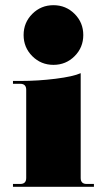

<svg xmlns="http://www.w3.org/2000/svg" viewBox="-20 -720 404 740"><path d="M267.5 -503.5Q234 -470 186 -470Q138 -470 104.5 -503.5Q71 -537 71 -585Q71 -633 104.5 -666.5Q138 -700 186 -700Q234 -700 267.5 -666.5Q301 -633 301 -585Q301 -537 267.5 -503.5ZM30 0V-11H58Q81 -11 81 -34V-374Q81 -397 58 -397H30V-408H58Q127 -408 194.5 -416.5Q262 -425 291 -438V-34Q291 -11 314 -11H342V0Z"/></svg>

Font: Arapey Black-Display
Style: Regular
Weight: 900
Designer: Eduardo Rodriguez Tunni
Foundry: Eduardo Rodriguez Tunni
Version: Version 4.000